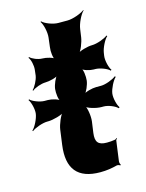

<svg xmlns="http://www.w3.org/2000/svg" viewBox="-107 -751 631 827"><g transform="rotate(-15 208.5 -337.0)"><path d="M237 10C266 10 289 6 312 0C317 -1 324 1 327 4L330 1C327 -2 325 -11 326 -16L338 -104C338 -107 341 -110 343 -112L342 -115C340 -113 336 -109 333 -109C322 -107 310 -106 297 -106C258 -106 246 -122 251 -161L258 -211C261 -234 255 -274 245 -286L242 -283C252 -271 290 -260 314 -260H324C344 -260 375 -247 384 -236L389 -239C380 -250 371 -284 374 -305C377 -325 394 -359 407 -370L403 -373C390 -362 356 -349 336 -349H314C296 -349 264 -341 254 -331L256 -329C267 -338 280 -369 282 -387C284 -405 281 -436 272 -445L270 -443C278 -433 306 -425 324 -425H330C351 -425 384 -412 393 -401L397 -404C388 -415 379 -449 382 -470L384 -483C387 -504 404 -538 417 -549L414 -552C401 -541 365 -528 344 -528C323 -528 287 -518 274 -507L277 -504C290 -515 304 -552 307 -573L312 -608C315 -632 333 -669 347 -682L346 -684C331 -672 293 -658 269 -658H228C204 -658 169 -672 158 -684L155 -682C165 -669 174 -632 171 -608L166 -567C163 -548 166 -517 175 -507L179 -510C170 -520 140 -528 122 -528C103 -528 77 -539 68 -549L65 -546C74 -536 80 -508 78 -490L75 -464C72 -445 57 -417 46 -407L48 -404C59 -414 89 -425 108 -425C126 -425 159 -433 169 -443L167 -445C156 -436 143 -405 141 -387C139 -369 142 -338 151 -329L153 -331C145 -341 116 -349 98 -349H84C63 -349 30 -362 21 -373L18 -370C27 -359 36 -325 33 -305C30 -284 13 -250 0 -239L2 -236C15 -247 51 -260 72 -260H76C98 -260 139 -271 153 -283L150 -286C136 -274 120 -234 117 -212L108 -146C94 -43 136 10 237 10Z"/></g></svg>

Font: Asimov
Style: EdgeNarIt
Weight: 500
Designer: Google
Version: Version 2.000980: 2014